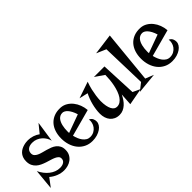

<svg xmlns="http://www.w3.org/2000/svg" viewBox="34 -1373 2126 2126"><g transform="rotate(-45 1097.0 -309.5)"><path d="M217.8 -497.1Q236.3 -497.1 255.4 -493.9Q274.4 -490.7 292.7 -484.6Q311 -478.5 327.4 -470Q343.8 -461.4 356.9 -451.2L437 -549.8L400.9 -306.2Q395 -331.5 380.4 -356.2Q365.7 -380.9 344 -400.4Q322.3 -419.9 293.9 -431.9Q265.6 -443.8 231.9 -443.8Q213.4 -443.8 196.3 -439.7Q179.2 -435.5 166.3 -426.3Q153.3 -417 145.8 -402.8Q138.2 -388.7 138.2 -369.1Q138.2 -345.7 151.1 -331.1Q164.1 -316.4 185.1 -306.4Q206.1 -296.4 232.9 -289.3Q259.8 -282.2 288.1 -274.4Q316.4 -266.6 343.3 -256.1Q370.1 -245.6 391.1 -229Q412.1 -212.4 425 -187.7Q438 -163.1 438 -127Q438 -86.4 422.1 -57.9Q406.2 -29.3 381.3 -11Q356.4 7.3 326.2 15.6Q295.9 23.9 267.1 23.9Q243.7 23.9 220.2 19Q196.8 14.2 174.8 5.4Q152.8 -3.4 133.1 -15.6Q113.3 -27.8 97.2 -42L22.9 57.1L45.9 -185.1Q61.5 -151.9 83.5 -123Q105.5 -94.2 132.3 -73Q159.2 -51.8 189.9 -39.8Q220.7 -27.8 253.9 -27.8Q292.5 -27.8 315.7 -44.2Q338.9 -60.5 338.9 -90.8Q338.9 -110.4 325.9 -123.3Q313 -136.2 291.7 -146Q270.5 -155.8 243.7 -163.6Q216.8 -171.4 188.5 -180.7Q160.2 -189.9 133.3 -202.4Q106.4 -214.8 85.2 -233.6Q64 -252.4 51 -279.5Q38.1 -306.6 38.1 -345.2Q38.1 -378.4 47.9 -402.8Q57.6 -427.2 73.5 -444.1Q89.4 -460.9 109.1 -471.4Q128.9 -481.9 148.9 -487.5Q168.9 -493.2 187 -495.1Q205.1 -497.1 217.8 -497.1Z M606 -179.2Q612.3 -151.9 623 -125.7Q633.8 -99.6 649.4 -79.1Q665 -58.6 685.5 -45.9Q706.1 -33.2 731.9 -33.2Q766.1 -33.2 791.5 -47.4Q816.9 -61.5 833 -83.3Q849.1 -105 855.5 -131.1Q861.8 -157.2 857.9 -181.2Q871.6 -175.8 880.6 -167Q889.6 -158.2 894.8 -147.7Q899.9 -137.2 901.9 -126.2Q903.8 -115.2 903.8 -105Q903.8 -81.5 890.1 -59.8Q876.5 -38.1 851.8 -21.2Q827.1 -4.4 793.5 5.9Q759.8 16.1 719.7 16.1Q666 16.1 623.8 -4.9Q581.5 -25.9 552.2 -61.8Q522.9 -97.7 507.3 -146Q491.7 -194.3 491.7 -249Q491.7 -304.7 507.3 -351.8Q522.9 -398.9 553.5 -432.1Q584 -465.3 628.4 -482.4Q672.9 -499.5 731 -496.1Q771 -493.2 804.7 -473.1Q838.4 -453.1 863.5 -421.6Q888.7 -390.1 904.1 -349.6Q919.4 -309.1 922.9 -265.1ZM596.7 -257.8Q596.7 -251 596.7 -244.4Q596.7 -237.8 597.7 -231L812 -309.1Q801.3 -344.2 787.8 -369.4Q774.4 -394.5 759.8 -410.6Q745.1 -426.8 730.2 -434.3Q715.3 -441.9 701.7 -441.9Q681.2 -441.9 665.5 -434.1Q649.9 -426.3 638.4 -412.8Q627 -399.4 618.9 -381.3Q610.8 -363.3 606 -342.8Q601.1 -322.3 598.9 -300.5Q596.7 -278.8 596.7 -257.8Z M1395 -475.1 1414.1 -55.2 1502 -14.2 1301.8 22.9 1311 -120.1Q1297.4 -91.3 1279.8 -65.2Q1262.2 -39.1 1240.2 -19.3Q1218.3 0.5 1192.1 12.2Q1166 23.9 1135.7 23.9Q1099.6 23.9 1072.3 11.2Q1044.9 -1.5 1026.4 -23.7Q1007.8 -45.9 998.3 -75.9Q988.8 -106 988.8 -140.1Q988.8 -171.9 993.7 -206.1Q998.5 -240.2 1007.1 -273.7Q1015.6 -307.1 1027.6 -338.6Q1039.6 -370.1 1053.7 -397L950.7 -420.9L1144 -486.8Q1125.5 -437.5 1115.5 -392.3Q1105.5 -347.2 1100.6 -312Q1095.2 -271 1093.8 -235.8Q1093.8 -190.4 1100.1 -157.5Q1106.4 -124.5 1117.7 -102.8Q1128.9 -81.1 1144.5 -70.6Q1160.2 -60.1 1178.7 -60.1Q1207 -60.1 1229.5 -75.2Q1252 -90.3 1269.3 -116Q1286.6 -141.6 1299.1 -175.8Q1311.5 -210 1319.6 -248Q1327.6 -286.1 1331.5 -325.7Q1335.4 -365.2 1335.9 -401.9L1230 -475.1Z M1619.1 -61 1716.8 -22 1472.2 2 1560.1 -66.9 1544.9 -594.2 1432.1 -643.1 1679.2 -675.8Z M1855.5 -179.2Q1861.8 -151.9 1872.6 -125.7Q1883.3 -99.6 1898.9 -79.1Q1914.6 -58.6 1935.1 -45.9Q1955.6 -33.2 1981.4 -33.2Q2015.6 -33.2 2041 -47.4Q2066.4 -61.5 2082.5 -83.3Q2098.6 -105 2105 -131.1Q2111.3 -157.2 2107.4 -181.2Q2121.1 -175.8 2130.1 -167Q2139.2 -158.2 2144.3 -147.7Q2149.4 -137.2 2151.4 -126.2Q2153.3 -115.2 2153.3 -105Q2153.3 -81.5 2139.6 -59.8Q2126 -38.1 2101.3 -21.2Q2076.7 -4.4 2043 5.9Q2009.3 16.1 1969.2 16.1Q1915.5 16.1 1873.3 -4.9Q1831.1 -25.9 1801.8 -61.8Q1772.5 -97.7 1756.8 -146Q1741.2 -194.3 1741.2 -249Q1741.2 -304.7 1756.8 -351.8Q1772.5 -398.9 1803 -432.1Q1833.5 -465.3 1877.9 -482.4Q1922.4 -499.5 1980.5 -496.1Q2020.5 -493.2 2054.2 -473.1Q2087.9 -453.1 2113 -421.6Q2138.2 -390.1 2153.6 -349.6Q2168.9 -309.1 2172.4 -265.1ZM1846.2 -257.8Q1846.2 -251 1846.2 -244.4Q1846.2 -237.8 1847.2 -231L2061.5 -309.1Q2050.8 -344.2 2037.4 -369.4Q2023.9 -394.5 2009.3 -410.6Q1994.6 -426.8 1979.7 -434.3Q1964.8 -441.9 1951.2 -441.9Q1930.7 -441.9 1915 -434.1Q1899.4 -426.3 1887.9 -412.8Q1876.5 -399.4 1868.4 -381.3Q1860.4 -363.3 1855.5 -342.8Q1850.6 -322.3 1848.4 -300.5Q1846.2 -278.8 1846.2 -257.8Z"/></g></svg>

Font: Risque
Style: Regular
Weight: 400
Designer: Astigmatic (AOETI)
Foundry: Astigmatic (AOETI)
Version: Version 1.000